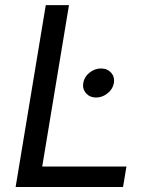

<svg xmlns="http://www.w3.org/2000/svg" viewBox="-20 -748 602 768"><path d="M42.5 0 163.1 -727.5H255.9L148.9 -82H485.8L472.2 0ZM364.3 -357.9Q339.4 -357.9 324.2 -375Q309.1 -392.1 313 -416Q316.9 -440.4 337.9 -457.3Q358.9 -474.1 383.8 -474.1Q409.2 -474.1 424.3 -457.3Q439.5 -440.4 435.5 -416Q431.6 -392.1 410.6 -375Q389.6 -357.9 364.3 -357.9Z"/></svg>

Font: Inter Variable
Style: Italic
Weight: 400
Italic angle: -9.39999°
Designer: Rasmus Andersson
Foundry: rsms
Version: Version 4.001;git-9221beed3